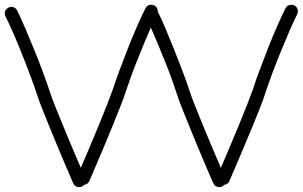

<svg xmlns="http://www.w3.org/2000/svg" viewBox="-60 -767 1270 806"><path d="M1175.8 -744.1Q1190.4 -736.3 1190.4 -719.7Q1190.4 -713.9 1187.5 -707Q1174.8 -682.6 1156.2 -639.6Q1137.7 -596.7 1118.2 -548.8Q1098.6 -501 1081.5 -455.1Q1064.5 -409.2 1054.7 -378.9Q1048.8 -359.4 1035.6 -325.2Q1022.5 -291 1005.9 -250.5Q989.3 -210 971.7 -168.5Q954.1 -127 939.5 -92.3Q924.8 -57.6 914.6 -34.2Q904.3 -10.7 903.3 -7.8Q897.5 6.8 881.8 8.8Q877 13.7 871.1 16.6Q865.2 18.6 860.4 18.6Q842.8 18.6 835 2Q834 -1 823.7 -24.4Q813.5 -47.9 798.8 -82.5Q784.2 -117.2 766.6 -159.2Q749 -201.2 732.9 -241.2Q716.8 -281.2 703.1 -315.4Q689.5 -349.6 683.6 -369.1Q675.8 -393.6 663.1 -429.2Q650.4 -464.8 634.8 -503.9Q619.1 -543 603 -581.5Q586.9 -620.1 573.2 -651.4Q559.6 -620.1 543.9 -582.5Q528.3 -544.9 513.7 -507.8Q499 -470.7 486.8 -436.5Q474.6 -402.3 466.8 -378.9Q460.9 -359.4 447.3 -325.2Q433.6 -291 417.5 -250.5Q401.4 -210 383.8 -168.5Q366.2 -127 351.6 -92.3Q336.9 -57.6 326.7 -34.2Q316.4 -10.7 315.4 -7.8Q309.6 6.8 293 8.8Q290 13.7 283.2 16.6Q280.3 17.6 277.8 18.1Q275.4 18.6 272.5 18.6Q254.9 18.6 247.1 2Q246.1 -1 235.8 -24.4Q225.6 -47.9 210.9 -82.5Q196.3 -117.2 178.7 -159.2Q161.1 -201.2 145 -241.2Q128.9 -281.2 115.2 -315.4Q101.6 -349.6 95.7 -369.1Q85.9 -399.4 68.8 -445.3Q51.8 -491.2 32.7 -539.1Q13.7 -586.9 -5.4 -630.4Q-24.4 -673.8 -37.1 -698.2Q-40 -704.1 -40 -710.9Q-40 -726.6 -25.4 -734.4Q-20.5 -738.3 -12.7 -738.3Q3.9 -738.3 11.7 -723.6Q25.4 -696.3 44.9 -650.9Q64.5 -605.5 84.5 -556.2Q104.5 -506.8 121.6 -460.4Q138.7 -414.1 147.5 -386.7Q154.3 -364.3 170.9 -322.8Q187.5 -281.2 207 -233.9Q226.6 -186.5 246.1 -140.1Q265.6 -93.8 279.3 -62.5Q292 -91.8 312 -139.2Q332 -186.5 352.5 -235.8Q373 -285.2 390.1 -329.1Q407.2 -373 415 -395.5Q423.8 -423.8 440.9 -469.7Q458 -515.6 477.5 -565.4Q497.1 -615.2 517.1 -660.6Q537.1 -706.1 550.8 -732.4Q554.7 -740.2 561 -743.7Q567.4 -747.1 575.2 -747.1Q582 -747.1 587.9 -744.1Q602.5 -736.3 602.5 -717.8Q617.2 -689.5 636.2 -644Q655.3 -598.6 674.3 -550.8Q693.4 -502.9 710 -458.5Q726.6 -414.1 735.4 -386.7Q742.2 -364.3 758.8 -322.8Q775.4 -281.2 794.9 -233.9Q814.5 -186.5 834 -140.1Q853.5 -93.8 867.2 -62.5Q879.9 -91.8 899.9 -139.2Q919.9 -186.5 940.4 -235.8Q960.9 -285.2 978 -329.1Q995.1 -373 1002.9 -395.5Q1011.7 -423.8 1028.8 -469.7Q1045.9 -515.6 1065.4 -565.4Q1085 -615.2 1105 -660.6Q1125 -706.1 1138.7 -732.4Q1142.6 -740.2 1148.9 -743.7Q1155.3 -747.1 1163.1 -747.1Q1169.9 -747.1 1175.8 -744.1Z"/></svg>

Font: Coming Soon
Style: Regular
Weight: 400
Designer: Dathan Boardman
Foundry: Open Window
Version: Version 1.000